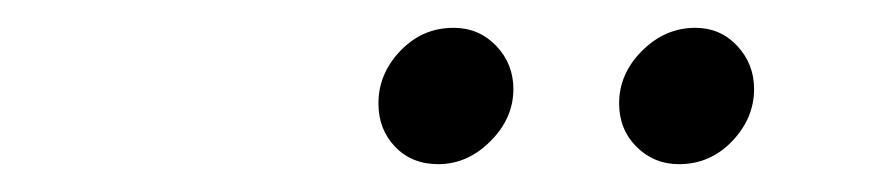

<svg xmlns="http://www.w3.org/2000/svg" viewBox="-20 -720 640 138"><path d="M295 -602Q276 -602 264 -614.5Q252 -627 252 -645.7Q252 -667 267.8 -683.5Q283.6 -700 306 -700Q324.2 -700 336.6 -687.1Q349 -674.1 349 -656Q349 -635 332.5 -618.5Q316 -602 295 -602ZM468 -602Q450 -602 437.5 -614.5Q425 -627 425 -645.7Q425 -667 441.5 -683.5Q458 -700 479.8 -700Q497.7 -700 509.8 -687.1Q522 -674.1 522 -656Q522 -635 506.2 -618.5Q490.4 -602 468 -602Z"/></svg>

Font: Red Hat Display
Style: Italic
Weight: 300
Italic angle: -12°
Designer: Pentagram, MCKL
Foundry: Pentagram, MCKL
Version: Version 1.023